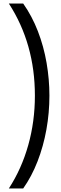

<svg xmlns="http://www.w3.org/2000/svg" viewBox="-20 -820 345 1084"><path d="M259 -280Q259 -183 242 -88.5Q225 6 192 91Q159 176 111 244H30Q102 133 139.5 -0.5Q177 -134 177 -280Q177 -573 30 -800H111Q161 -729 194 -643.5Q227 -558 243 -465Q259 -372 259 -280Z"/></svg>

Font: Noto Sans Malayalam Condensed
Style: Regular
Weight: 400
Width: 3
Designer: Jelle Bosma - Monotype Design Team
Foundry: Monotype Imaging Inc.
Version: Version 2.104; ttfautohint (v1.8.4.7-5d5b)